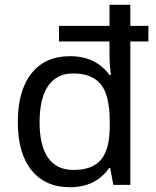

<svg xmlns="http://www.w3.org/2000/svg" viewBox="-20 -780 657 810"><path d="M274.9 9.8C348.1 9.8 403.3 -17.6 440.9 -71.8H444.8L458 0H529.8V-605H606V-670.9H529.8V-759.8H441.9V-670.9H229V-605H441.9V-543.9C441.9 -530.8 442.9 -515.6 444.3 -497.6C445.8 -479.5 447.3 -468.3 448.2 -463.9H441.9C403.3 -516.6 347.7 -543 274.9 -543C205.1 -543 150.9 -518.6 112.8 -470.2C74.2 -421.9 55.2 -353.5 55.2 -265.1C55.2 -177.7 74.2 -109.9 112.8 -62C151.4 -14.2 205.1 9.8 274.9 9.8ZM290 -63C192.9 -63 147 -135.7 147 -264.2C147 -399.4 196.8 -470.2 288.1 -470.2C341.8 -470.2 380.9 -454.6 405.8 -423.8C430.7 -393.1 442.9 -339.8 442.9 -265.1V-248C442.9 -182.1 430.7 -135.3 406.2 -106.4C381.8 -77.6 343.3 -63 290 -63Z"/></svg>

Font: Noto Reveo Sans
Style: Regular
Weight: 400
Designer: Monotype Design team
Foundry: Monotype Imaging Inc.
Version: Version 1.04